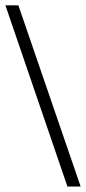

<svg xmlns="http://www.w3.org/2000/svg" viewBox="-20 -679 318 709"><path d="M0 -659.2H47.9L277.8 9.8H229Z"/></svg>

Font: Tinos
Style: Regular
Weight: 400
Designer: Steve Matteson
Foundry: Monotype Imaging Inc.
Version: Version 1.23